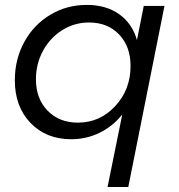

<svg xmlns="http://www.w3.org/2000/svg" viewBox="-20 -550 714 764"><path d="M263.5 4Q163.5 4 101.2 -61Q39 -126 39 -230.5Q39 -314 76.5 -382.8Q114 -451.5 179.8 -491Q245.5 -530.5 325.5 -530.5Q401.5 -530.5 453.8 -493.8Q506 -457 525 -390.5L552 -526.5H634.5L490.5 194H408L466.5 -94.5Q429 -47.5 376.5 -21.8Q324 4 263.5 4ZM290 -62Q377.5 -62 438.5 -127.8Q499.5 -193.5 499.5 -287.5Q499.5 -365 454 -412.8Q408.5 -460.5 334 -460.5Q276.5 -460.5 228 -430.2Q179.5 -400 151.2 -348Q123 -296 123 -235Q123 -157.5 169.2 -109.8Q215.5 -62 290 -62Z"/></svg>

Font: Argentum Sans Light
Style: Italic
Weight: 300
Italic angle: -11.3°
Designer: Julieta Ulanovsky (font), Owen Earl (portions from Jones font), Cristiano Sobral (main changes and remaster)
Foundry: Julieta Ulanovsky (font), Owen Earl (portions from Jones font), Cristiano Sobral (main changes and remaster)
Version: Version 3.127